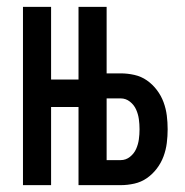

<svg xmlns="http://www.w3.org/2000/svg" viewBox="-20 -540 540 560"><path d="M47 0V-520H129V-308H209V-520H291V-326H332Q352 -326 372 -321.5Q392 -317 408.5 -305.5Q425 -294 437.5 -277.5Q450 -261 457 -242Q464 -223 466.5 -203Q469 -183 469 -163Q469 -143 466.5 -123Q464 -103 457 -84Q450 -65 437.5 -48.5Q425 -32 408.5 -20.5Q392 -9 372 -4.5Q352 0 332 0H209V-228H129V0ZM332 -73Q347 -73 359 -82.5Q371 -92 377 -105.5Q383 -119 385 -133.5Q387 -148 387 -163Q387 -178 385 -192.5Q383 -207 377 -220.5Q371 -234 359 -243.5Q347 -253 332 -253H291V-73Z"/></svg>

Font: Iosevka Term Curly Medium
Style: Regular
Weight: 500
Designer: Belleve Invis
Foundry: Belleve Invis
Version: Version 32.3.0